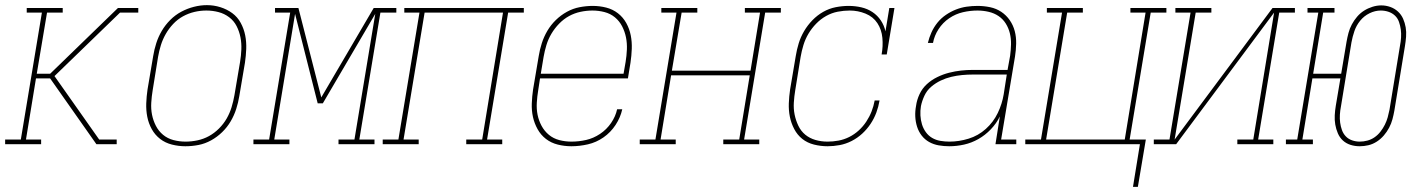

<svg xmlns="http://www.w3.org/2000/svg" viewBox="-26 -561 5546 747"><path d="M-6 0V-18H55L137 -512H78V-530H218V-512H157L117 -274H169L433 -530H512V-512H441L186 -265L360 -18H428V0H349L169 -256H114L75 -18H134V0Z M695 8Q669 8 643 1.5Q617 -5 597 -20.5Q577 -36 564.5 -58.5Q552 -81 547 -106.5Q542 -132 543 -159Q544 -186 548 -213L570 -343Q574 -368 582 -393Q590 -418 603.5 -441Q617 -464 636.5 -483.5Q656 -503 679.5 -515.5Q703 -528 728.5 -534.5Q754 -541 779 -541Q806 -541 831.5 -533Q857 -525 877.5 -510Q898 -495 910.5 -472Q923 -449 928 -423.5Q933 -398 932 -371Q931 -344 927 -317L905 -187Q901 -162 893 -137Q885 -112 871.5 -89Q858 -66 838.5 -47Q819 -28 795.5 -15Q772 -2 746.5 3Q721 8 695 8ZM696 -10Q719 -10 742.5 -15Q766 -20 787 -31.5Q808 -43 826 -61Q844 -79 856 -100Q868 -121 875 -144Q882 -167 886 -190L908 -320Q912 -344 913 -368.5Q914 -393 909.5 -416Q905 -439 894.5 -459.5Q884 -480 865.5 -494Q847 -508 824 -514Q801 -520 777 -520Q753 -520 730 -514.5Q707 -509 686 -497.5Q665 -486 648 -468Q631 -450 619 -429Q607 -408 600 -385.5Q593 -363 589 -340L568 -210Q564 -186 562.5 -161.5Q561 -137 565.5 -114.5Q570 -92 580.5 -71.5Q591 -51 608.5 -36.5Q626 -22 649 -16Q672 -10 696 -10Z M960 0V-18H1021L1103 -512H1044V-530H1135L1224 -182L1428 -530H1516V-512H1454L1372 -18H1431V0H1291V-18H1353L1434 -507L1230 -159H1210L1122 -507L1041 -18H1100V0Z M1463 0V-18H1524L1606 -512H1547V-530H2012V-512H1951L1869 -18H1928V0H1788V-18H1850L1931 -512H1626L1544 -18H1603V0Z M2197 8Q2170 8 2144 1.5Q2118 -5 2098 -20.5Q2078 -36 2065.5 -58.5Q2053 -81 2047.5 -106Q2042 -131 2043 -158.5Q2044 -186 2048 -213L2070 -343Q2074 -368 2082 -393Q2090 -418 2103.5 -441Q2117 -464 2136.5 -483Q2156 -502 2179.5 -515Q2203 -528 2229 -533Q2255 -538 2280 -538Q2307 -538 2332.5 -531.5Q2358 -525 2378 -509.5Q2398 -494 2410.5 -471.5Q2423 -449 2428 -423.5Q2433 -398 2432 -371Q2431 -344 2427 -317L2417 -256H2075L2068 -210Q2064 -186 2062.5 -161.5Q2061 -137 2065.5 -114.5Q2070 -92 2081 -71.5Q2092 -51 2109.5 -36.5Q2127 -22 2150 -16Q2173 -10 2197 -10Q2226 -10 2254.5 -16.5Q2283 -23 2308.5 -40Q2334 -57 2351.5 -82.5Q2369 -108 2375 -136H2395Q2388 -104 2369 -75Q2350 -46 2322 -26.5Q2294 -7 2261.5 0.5Q2229 8 2197 8ZM2400 -274 2408 -320Q2412 -344 2413 -368.5Q2414 -393 2409.5 -415.5Q2405 -438 2394.5 -458.5Q2384 -479 2366.5 -493.5Q2349 -508 2326 -514Q2303 -520 2279 -520Q2256 -520 2232.5 -515Q2209 -510 2188 -498.5Q2167 -487 2149.5 -469Q2132 -451 2119.5 -430Q2107 -409 2100 -386Q2093 -363 2089 -340L2078 -274Z M2463 0V-18H2524L2606 -512H2547V-530H2687V-512H2626L2588 -286H2894L2931 -512H2872V-530H3012V-512H2951L2869 -18H2928V0H2788V-18H2850L2891 -268H2585L2544 -18H2603V0Z M3194 8Q3167 8 3141 1.5Q3115 -5 3095.5 -20.5Q3076 -36 3064 -59Q3052 -82 3047 -107Q3042 -132 3043 -159Q3044 -186 3048 -213L3070 -343Q3074 -368 3081.5 -392.5Q3089 -417 3102.5 -440Q3116 -463 3135 -482.5Q3154 -502 3177 -515Q3200 -528 3225.5 -533Q3251 -538 3276 -538Q3301 -538 3325 -532.5Q3349 -527 3368.5 -514Q3388 -501 3401 -481.5Q3414 -462 3419 -439L3434 -530H3454L3424 -349H3404Q3410 -381 3407 -413.5Q3404 -446 3387.5 -471Q3371 -496 3341.5 -508Q3312 -520 3280 -520Q3257 -520 3233.5 -515.5Q3210 -511 3188.5 -499Q3167 -487 3149.5 -469Q3132 -451 3119.5 -430Q3107 -409 3100 -386Q3093 -363 3089 -340L3068 -210Q3064 -186 3062.5 -162Q3061 -138 3065.5 -115.5Q3070 -93 3080 -72Q3090 -51 3107 -37Q3124 -23 3146.5 -16.5Q3169 -10 3194 -10Q3215 -10 3236.5 -14Q3258 -18 3278 -28Q3298 -38 3315 -53.5Q3332 -69 3344.5 -88Q3357 -107 3365 -127.5Q3373 -148 3377 -170H3396Q3392 -146 3383.5 -123Q3375 -100 3361 -79Q3347 -58 3328.5 -41Q3310 -24 3287.5 -12.5Q3265 -1 3241 3.5Q3217 8 3194 8Z M3667 8Q3646 8 3626 4.5Q3606 1 3589 -8.5Q3572 -18 3560 -33.5Q3548 -49 3542 -68Q3536 -87 3535 -107.5Q3534 -128 3538 -149Q3541 -172 3551.5 -194.5Q3562 -217 3580 -233.5Q3598 -250 3620.5 -261Q3643 -272 3666.5 -278Q3690 -284 3713 -286.5Q3736 -289 3759 -289H3894L3904 -344Q3907 -366 3907.5 -388.5Q3908 -411 3903 -431.5Q3898 -452 3887 -469.5Q3876 -487 3859 -498.5Q3842 -510 3820.5 -515Q3799 -520 3777 -520Q3749 -520 3720.5 -513.5Q3692 -507 3667 -490Q3642 -473 3625.5 -447.5Q3609 -422 3604 -394H3584Q3589 -415 3598 -435Q3607 -455 3621 -472.5Q3635 -490 3654 -503Q3673 -516 3693.5 -524Q3714 -532 3735 -535Q3756 -538 3777 -538Q3802 -538 3826 -533Q3850 -528 3869.5 -515Q3889 -502 3902.5 -482.5Q3916 -463 3922 -440Q3928 -417 3927.5 -391.5Q3927 -366 3923 -341L3869 -18H3928V0H3847L3864 -108Q3851 -81 3829 -58Q3807 -35 3780.5 -20Q3754 -5 3725 1.5Q3696 8 3667 8ZM3668 -10Q3705 -10 3742.5 -21.5Q3780 -33 3809.5 -59.5Q3839 -86 3856 -121.5Q3873 -157 3879 -194L3891 -271H3759Q3738 -271 3717 -269Q3696 -267 3675 -262Q3654 -257 3634 -247.5Q3614 -238 3597 -223.5Q3580 -209 3570.5 -188.5Q3561 -168 3557 -148Q3554 -130 3555 -112Q3556 -94 3561 -77.5Q3566 -61 3576 -47Q3586 -33 3600.5 -24.5Q3615 -16 3632.5 -13Q3650 -10 3668 -10Z M4382 166 4409 0H3963V-18H4024L4106 -512H4047V-530H4187V-512H4126L4044 -18H4350L4431 -512H4372V-530H4512V-512H4451L4369 -18H4432L4401 166Z M4463 0V-18H4524L4606 -512H4547V-530H4687V-512H4626L4544 -18L4925 -530H5012V-512H4951L4869 -18H4928V0H4788V-18H4850L4931 -512L4550 0Z M5264 8Q5245 8 5228 2.5Q5211 -3 5198.5 -14.5Q5186 -26 5179 -42.5Q5172 -59 5169 -76.5Q5166 -94 5167 -112.5Q5168 -131 5171 -149L5189 -256H5080L5041 -18H5082V0H4977V-18H5021L5103 -512H5061V-530H5166V-512H5122L5083 -274H5192L5213 -399Q5216 -416 5220.5 -433Q5225 -450 5233.5 -466Q5242 -482 5254 -496Q5266 -510 5281 -519.5Q5296 -529 5313.5 -534.5Q5331 -540 5348 -540Q5366 -540 5383 -534Q5400 -528 5413 -516Q5426 -504 5433 -488Q5440 -472 5443 -454.5Q5446 -437 5444.5 -418Q5443 -399 5440 -381L5399 -131Q5396 -114 5391.5 -97Q5387 -80 5378.5 -64Q5370 -48 5358 -34Q5346 -20 5330.5 -10Q5315 0 5298 4Q5281 8 5264 8ZM5264 -10Q5279 -10 5294 -14Q5309 -18 5322 -27Q5335 -36 5345 -49Q5355 -62 5362 -76Q5369 -90 5373 -104.5Q5377 -119 5380 -134L5421 -384Q5424 -399 5425 -415Q5426 -431 5424 -446Q5422 -461 5417 -475.5Q5412 -490 5401.5 -500Q5391 -510 5376.5 -515Q5362 -520 5346 -520Q5324 -520 5302.5 -509.5Q5281 -499 5266 -480.5Q5251 -462 5243.5 -440Q5236 -418 5232 -396L5191 -146Q5188 -131 5187 -115Q5186 -99 5188 -84Q5190 -69 5195 -55Q5200 -41 5210 -30.5Q5220 -20 5234.5 -15Q5249 -10 5264 -10Z"/></svg>

Font: Iosevka Slab Thin Oblique
Style: Regular
Weight: 100
Italic angle: -9°
Monospace: yes
Designer: Belleve Invis
Foundry: Belleve Invis
Version: Version 11.1.0; ttfautohint (v1.8.3)